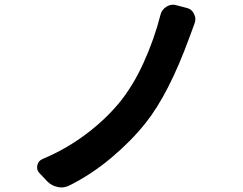

<svg xmlns="http://www.w3.org/2000/svg" viewBox="-20 -780 1040 821"><path d="M666 -715.8Q670.9 -738.3 691.4 -751Q705.1 -759.8 719.7 -759.8Q726.6 -759.8 733.4 -757.8L778.3 -746.1Q799.8 -741.2 809.6 -720.7Q815.4 -709 815.4 -698.2Q815.4 -688.5 811.5 -678.7Q807.6 -668 800.3 -647.9Q793 -627.9 790 -620.1Q701.2 -377 601.6 -252.9Q541 -176.8 455.6 -105Q370.1 -33.2 275.4 13.7Q258.8 21.5 242.2 21.5Q234.4 21.5 226.6 19.5Q201.2 14.6 182.6 -3.9L149.4 -39.1Q138.7 -49.8 138.7 -63.5Q138.7 -68.4 139.6 -73.2Q143.6 -92.8 163.1 -100.6Q260.7 -141.6 344.7 -204.1Q428.7 -266.6 489.3 -339.8Q548.8 -412.1 594.2 -512.2Q639.6 -612.3 666 -715.8Z"/></svg>

Font: Gen Jyuu Gothic Monospace Bold
Style: Bold
Weight: 700
Designer: [Source Han Sans]
Ryoko NISHIZUKA  (kana & ideographs); Paul D. Hunt (Latin, Greek & Cyrillic); Wenlong ZHANG  (bopomofo
Version: Version 1.002.20150607